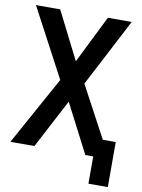

<svg xmlns="http://www.w3.org/2000/svg" viewBox="-90 -755 690 936"><g transform="rotate(10 255.0 -287.5)"><path d="M310 -358 446 -104H510V119H414V-16H375L250 -258L123 -16H4L191 -355L11 -694H131L250 -458L367 -694H485Z"/></g></svg>

Font: D2Coding
Style: Bold
Weight: 700
Monospace: yes
Designer: Yong-Rak Park; Jeong-Hwan Yoon; Sang-Min Lee;
Foundry: NHN Corporation
Version: Version 1.3.2; Build 20180524